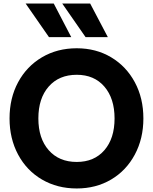

<svg xmlns="http://www.w3.org/2000/svg" viewBox="-20 -1052 865 1086"><path d="M34 -382Q34 -497 82.5 -587Q131 -677 217.5 -728Q304 -779 414 -779Q523 -779 608.5 -728Q694 -677 742.5 -587Q791 -497 791 -382Q791 -268 742.5 -177.5Q694 -87 608.5 -36.5Q523 14 414 14Q304 14 217.5 -36.5Q131 -87 82.5 -177.5Q34 -268 34 -382ZM414 -136Q513 -136 570.5 -202.5Q628 -269 628 -382Q628 -495 570.5 -562Q513 -629 414 -629Q314 -629 255.5 -562.5Q197 -496 197 -382Q197 -269 255.5 -202.5Q314 -136 414 -136ZM257 -842 125 -1032H284L383 -842ZM490 -1032 590 -842H464L332 -1032Z"/></svg>

Font: Application
Style: Bold
Weight: 700
Designer: Wei Huang
Foundry: Wei Huang
Version: Version 0.012